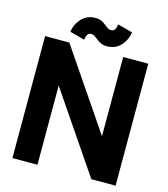

<svg xmlns="http://www.w3.org/2000/svg" viewBox="-129 -999 964 1099"><g transform="rotate(15 353.5 -449.0)"><path d="M191.4 -722.7 510.7 -253.4V-722.7H659.2V0H515.6L196.3 -469.2V0H47.9V-722.7ZM269.5 -760.3 181.2 -784.2Q187 -829.6 218.8 -863.8Q250.5 -897.9 300.8 -897.9Q326.7 -897.9 344.5 -886.7Q362.3 -875.5 375.7 -864.3Q389.2 -853 403.3 -853Q420.4 -853 427.2 -867.7Q434.1 -882.3 434.6 -895.5L522.9 -872.1Q517.1 -826.2 485.4 -792Q453.6 -757.8 403.3 -757.8Q377.4 -757.8 359.6 -769Q341.8 -780.3 328.4 -791.5Q314.9 -802.7 300.8 -802.7Q282.7 -802.7 276.4 -788.3Q270 -773.9 269.5 -760.3Z"/></g></svg>

Font: Giphurs
Style: Bold
Weight: 700
Version: Version 0.920; ttfautohint (v1.8.4.7-5d5b)